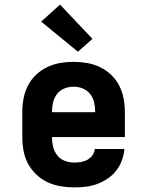

<svg xmlns="http://www.w3.org/2000/svg" viewBox="-20 -807 640 835"><path d="M303 8Q273 8 243.5 3Q214 -2 187 -14.5Q160 -27 138 -48Q116 -69 102 -95Q88 -121 82.5 -150.5Q77 -180 77 -210V-320Q77 -350 82.5 -379Q88 -408 101.5 -434.5Q115 -461 136.5 -481.5Q158 -502 185 -515Q212 -528 241 -533Q270 -538 300 -538Q330 -538 359 -533Q388 -528 415 -515Q442 -502 463.5 -481.5Q485 -461 498.5 -434.5Q512 -408 517.5 -379Q523 -350 523 -320V-211H206V-210Q206 -189 211 -168.5Q216 -148 229 -131.5Q242 -115 262 -107.5Q282 -100 303 -100Q318 -100 332.5 -102.5Q347 -105 360 -112Q373 -119 382 -131.5Q391 -144 392 -159H521Q519 -134 510 -109.5Q501 -85 485.5 -65Q470 -45 448.5 -30.5Q427 -16 403 -7Q379 2 353.5 5Q328 8 303 8ZM206 -319H394V-320Q394 -341 389.5 -361Q385 -381 372.5 -397.5Q360 -414 340.5 -422Q321 -430 300 -430Q279 -430 259.5 -422Q240 -414 227.5 -397.5Q215 -381 210.5 -361Q206 -341 206 -320ZM319 -582 159 -713 241 -787 382 -638Z"/></svg>

Font: Iosevka Curly Slab XBdEx
Style: Regular
Weight: 800
Width: 7
Monospace: yes
Designer: Belleve Invis
Foundry: Belleve Invis
Version: Version 11.0.0; ttfautohint (v1.8.3)